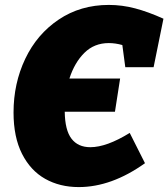

<svg xmlns="http://www.w3.org/2000/svg" viewBox="-20 -745 684 780"><path d="M262 -426H468L447 -291H243Q244 -216 270.5 -181.5Q297 -147 347 -147Q413 -147 507 -205L569 -82Q433 15 300 15Q223 15 163.5 -18.5Q104 -52 69.5 -120Q35 -188 35 -288Q35 -406 82.5 -506Q130 -606 218.5 -665.5Q307 -725 422 -725Q476 -725 529 -711Q582 -697 644 -669L604 -472H489L477 -562Q449 -570 422 -570Q363 -570 323 -530.5Q283 -491 262 -426Z"/></svg>

Font: Bitter Pro Black
Style: Italic
Weight: 900
Italic angle: -9°
Designer: Sol Matas, and Bitter project Authors
Foundry: Sol Matas
Version: Version 1.010